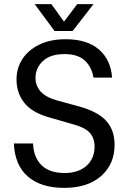

<svg xmlns="http://www.w3.org/2000/svg" viewBox="-20 -900 623 930"><path d="M291 10Q179 10 115.5 -44.5Q52 -99 47 -205H140Q143 -137 181.5 -99.5Q220 -62 293 -62Q360 -62 399 -97Q438 -132 438 -190Q438 -231 415.5 -256Q393 -281 344 -295L216 -332Q133 -356 96.5 -403.5Q60 -451 60 -515Q60 -570 88.5 -614Q117 -658 170.5 -684Q224 -710 298 -710Q402 -710 459.5 -660Q517 -610 523 -524H433Q424 -576 390.5 -607Q357 -638 292 -638Q224 -638 188 -604.5Q152 -571 152 -522Q152 -485 176.5 -457Q201 -429 258 -413L361 -385Q453 -360 494 -315Q535 -270 535 -199Q535 -105 470 -47.5Q405 10 291 10ZM244 -750 148 -880H229L290 -795L354 -880H433L332 -750Z"/></svg>

Font: Hedvig Letters Sans
Style: Regular
Weight: 400
Designer: Alexander Örn & Tor Weibull
Foundry: Kanon Foundry
Version: Version 1.000; ttfautohint (v1.8.4.7-5d5b)